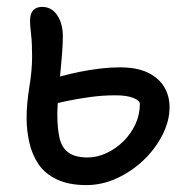

<svg xmlns="http://www.w3.org/2000/svg" viewBox="-20 -526 547 556"><path d="M230 10Q179 10 144.5 -6.5Q110 -23 91.5 -50.5Q73 -78 65 -113Q57 -148 57 -184Q57 -225 65 -274Q73 -323 73 -362Q73 -401 70 -426.5Q67 -452 67 -465Q67 -478 70.5 -487Q74 -496 82 -501Q90 -506 102 -506Q130 -506 146 -481.5Q162 -457 162 -421Q162 -398 159.5 -367.5Q157 -337 154 -305Q151 -273 148.5 -244Q146 -215 146 -195Q146 -154 152.5 -126Q159 -98 178.5 -84Q198 -70 234 -70Q261 -70 288 -82.5Q315 -95 337 -116.5Q359 -138 372 -166Q385 -194 385 -225Q385 -235 366 -242.5Q347 -250 314 -250Q277 -250 241 -245Q205 -240 173.5 -233.5Q142 -227 119 -220Q110 -219 101.5 -223Q93 -227 88 -234Q83 -241 83 -250Q83 -265 89 -274.5Q95 -284 109 -289Q128 -297 154.5 -304.5Q181 -312 211 -318Q241 -324 270.5 -327.5Q300 -331 327 -331Q376 -331 407.5 -316Q439 -301 455 -275Q471 -249 471 -215Q471 -176 450.5 -135.5Q430 -95 396 -62.5Q362 -30 319 -10Q276 10 230 10Z"/></svg>

Font: Shantell Sans Light
Style: Regular
Weight: 400
Version: Version 1.011;[c5ecc13dd]